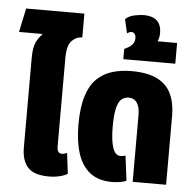

<svg xmlns="http://www.w3.org/2000/svg" viewBox="-58 -910 996 979"><g transform="rotate(5 440.5 -421.0)"><path d="M227 10Q151 10 119.5 -25Q88 -60 88 -126V-582Q88 -638 101 -665Q114 -692 131 -707L130 -711H12L38 -833H336V-711Q305 -711 282 -687Q259 -663 259 -599V-147Q259 -111 283 -111Q296 -111 310 -118L323 -12Q307 -2 282 4Q257 10 227 10Z M551 10Q480 10 437 -24.5Q394 -59 374.5 -121Q355 -183 355 -266Q355 -354 373 -412Q391 -470 424.5 -502.5Q458 -535 503 -548.5Q548 -562 601 -562Q685 -562 734.5 -536.5Q784 -511 805.5 -464Q827 -417 827 -354V0H656V-341Q656 -382 641.5 -404Q627 -426 599 -426Q577 -426 561.5 -412.5Q546 -399 538 -365Q530 -331 530 -269Q530 -203 542.5 -164.5Q555 -126 582 -126Q595 -126 608 -130L624 -3Q610 4 589 7Q568 10 551 10Z M554 -619V-671Q561 -675 573.5 -681.5Q586 -688 596 -700Q606 -712 606 -731Q606 -746 599 -753.5Q592 -761 583 -761Q579 -761 572.5 -758Q566 -755 561 -752L545 -823Q562 -840 590.5 -846Q619 -852 640 -852Q682 -852 705.5 -831.5Q729 -811 729 -768Q729 -757 727 -746Q725 -735 720 -725H820V-619Z"/></g></svg>

Font: Noto Sans Thai Cond Blk
Style: Regular
Weight: 900
Width: 3
Designer: Monotype Design Team
Foundry: Monotype Imaging Inc.
Version: Version 2.002; ttfautohint (v1.8.4.7-5d5b)